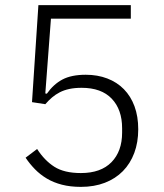

<svg xmlns="http://www.w3.org/2000/svg" viewBox="-20 -718 640 750"><path d="M491 -645H179L157 -353L163 -352Q189 -389 224 -407.5Q259 -426 315 -426Q361 -426 399 -411.5Q437 -397 464 -369.5Q491 -342 505.5 -302.5Q520 -263 520 -213Q520 -162 504.5 -120.5Q489 -79 460 -49.5Q431 -20 389.5 -4Q348 12 296 12Q255 12 222 3.5Q189 -5 163 -20.5Q137 -36 116.5 -57Q96 -78 80 -102L125 -136Q154 -91 192.5 -66.5Q231 -42 296 -42Q374 -42 415.5 -84.5Q457 -127 457 -200V-217Q457 -290 416.5 -332.5Q376 -375 299 -375Q272 -375 251 -370.5Q230 -366 213.5 -357.5Q197 -349 183.5 -337.5Q170 -326 157 -311L105 -319L130 -698H491Z"/></svg>

Font: IBM Plex Sans Arabic Light
Style: Regular
Weight: 300
Designer: Mike Abbink, Paul van der Laan, Pieter van Rosmalen, Wael Morcos, Khajak Apelian
Foundry: Bold Monday
Version: Version 1.2